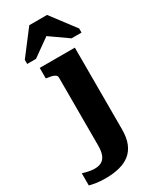

<svg xmlns="http://www.w3.org/2000/svg" viewBox="-332 -861 944 1169"><g transform="rotate(-30 140.5 -277.0)"><path d="M98 47V-431Q98 -441 90.5 -447.5Q83 -454 69.5 -458Q56 -462 38 -464L26 -466V-540H273V34Q273 93 256.5 133Q240 173 209.5 197Q179 221 135.5 232Q92 243 39 243Q-1 243 -31 238Q-61 233 -73 229V144Q-58 148 -36 153.5Q-14 159 11 159Q38 159 57.5 148.5Q77 138 87.5 113.5Q98 89 98 47ZM226 -797H101L-28 -628V-599H34L201 -718L116 -717L284 -599H354V-628Z"/></g></svg>

Font: Roboto Serif
Style: Bold
Weight: 700
Designer: Greg Gazdowicz
Foundry: Commercial Type
Version: Version 1.008